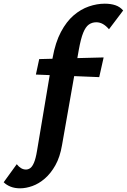

<svg xmlns="http://www.w3.org/2000/svg" viewBox="-162 -734 689 1043"><path d="M-53 289Q-82 289 -104.5 280Q-127 271 -142 256L-71 158Q-60 172 -47.5 179.5Q-35 187 -21 187Q-9 187 2 179.5Q13 172 22.5 150Q32 128 39 86L124 -421Q139 -504 169 -560.5Q199 -617 238 -650.5Q277 -684 321 -699Q365 -714 407 -714Q440 -714 465 -705.5Q490 -697 507 -677L430 -575Q414 -594 397 -603.5Q380 -613 361 -613Q338 -613 320.5 -600.5Q303 -588 290 -556Q277 -524 266 -463L175 54Q164 119 139 163.5Q114 208 81.5 236Q49 264 14 276.5Q-21 289 -53 289ZM33 -329 51 -413 401 -422 377 -315Z"/></svg>

Font: Ysabeau Infant ExtraBold
Style: Italic
Weight: 800
Italic angle: -12°
Designer: Christian Thalmann (Catharsis Fonts)
Version: Version 2.001;gftools[0.9.30]; featfreeze: ss01,ss02,lnum